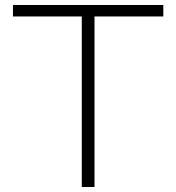

<svg xmlns="http://www.w3.org/2000/svg" viewBox="-20 -750 707 770"><path d="M308 0V-684H32V-730H635V-684H359V0Z"/></svg>

Font: M PLUS 1 Thin Light
Style: Regular
Weight: 300
Version: Version 1.001